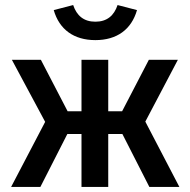

<svg xmlns="http://www.w3.org/2000/svg" viewBox="-20 -741 755 761"><path d="M24 0H140L247 -210H303V0H409V-210H465L572 0H691L556 -259L685 -504H570L464 -300H409V-504H303V-300H248L142 -504H27L159 -258ZM358 -582C443 -582 501 -624 523 -701L446 -721C432 -679 404 -655 358 -655C312 -655 284 -679 270 -721L193 -701C215 -624 273 -582 358 -582Z"/></svg>

Font: Finlandica Medium
Style: Regular
Weight: 500
Designer: Niklas Ekholm, Juho Hiilivirta, Jaakko Suomalainen
Foundry: Helsinki Type Studio
Version: Version 2.000;Glyphs 3.2 (3202)